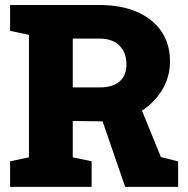

<svg xmlns="http://www.w3.org/2000/svg" viewBox="-20 -731 734 751"><path d="M535.2 -298.3 609.4 -116.7 676.8 -99.6V0H469.7L381.3 -256.3L264.6 -257.8V-115.7L338.4 -100.1V0H19.5V-100.1L93.3 -115.7V-594.7L19.5 -610.4V-711.4H369.1Q454.1 -711.4 515.6 -684.6Q577.6 -657.7 611.3 -608.2Q645 -558.6 645 -490.7Q645 -428.2 611.3 -374.5Q596.7 -352.1 577.6 -332.5Q558.6 -313 535.2 -298.3ZM264.6 -580.1V-389.2H371.1Q420.9 -389.2 447.8 -412.4Q474.6 -435.5 474.6 -479.5Q474.6 -524.9 447.3 -552.5Q419.9 -580.1 369.1 -580.1Z"/></svg>

Font: Suwannaphum Black
Style: Regular
Weight: 900
Designer: Danh Hong
Version: Version 8.002; ttfautohint (v1.8.3)